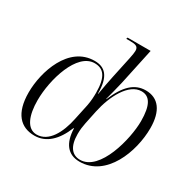

<svg xmlns="http://www.w3.org/2000/svg" viewBox="-166 -937 1138 1124"><g transform="rotate(30 403.0 -375.0)"><path d="M200 10C279 10 338 -46 377 -143H380C383 -45 425 10 505 10C685 10 767 -208 767 -367C767 -483 720 -546 634 -546C558 -546 504 -494 459 -386H457C467 -425 480 -472 490 -517L542 -760H386L383 -750H409C446 -750 465 -745 465 -716C465 -706 462 -684 457 -662L426 -517C419 -482 408 -430 402 -389H400C400 -507 358 -546 288 -546C114 -546 45 -333 45 -193C45 -52 106 10 200 10ZM208 -2C142 -2 113 -78 113 -179C113 -320 176 -534 295 -534C354 -534 388 -497 388 -388C388 -362 387 -333 380 -298L358 -195C337 -92 289 -2 208 -2ZM502 -1C449 -1 415 -40 415 -125C415 -156 418 -175 423 -201L442 -292C466 -407 529 -529 615 -529C670 -529 699 -484 699 -375C699 -257 636 -1 502 -1Z"/></g></svg>

Font: Noto Serif Display Light
Style: Italic
Weight: 300
Italic angle: -12°
Designer: Monotype Design Team
Foundry: Monotype Imaging Inc.
Version: Version 2.009